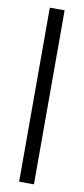

<svg xmlns="http://www.w3.org/2000/svg" viewBox="-90 -730 373 855"><g transform="rotate(10 96.5 -302.5)"><path d="M130 91H63V-696H130Z"/></g></svg>

Font: Pavanam
Style: Regular
Weight: 400
Designer: Tharique Azeez
Foundry: Tharique Azeez
Version: Version 1.86; ttfautohint (v1.3) -l 8 -r 50 -G 200 -x 14 -D 